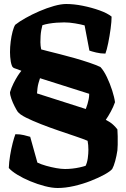

<svg xmlns="http://www.w3.org/2000/svg" viewBox="-20 -740 631 960"><path d="M268 200Q240 200 203.5 190.5Q167 181 131 166Q95 151 66.5 133.5Q38 116 24 100Q25 71 30.5 37.5Q36 4 43.5 -25Q51 -54 57 -69Q81 -69 99 -64.5Q117 -60 131 -56L167 73Q186 82 211 89Q236 96 261 100.5Q286 105 305 105Q322 105 341 103Q360 101 378 97Q396 93 408 89Q416 73 419 50.5Q422 28 422 9Q422 -4 421 -14.5Q420 -25 418 -36Q397 -45 358.5 -58Q320 -71 274.5 -86.5Q229 -102 185.5 -119Q142 -136 110 -152Q78 -168 68 -182Q62 -191 53 -208.5Q44 -226 37 -245.5Q30 -265 30 -279Q37 -302 47.5 -323Q58 -344 68.5 -360.5Q79 -377 87 -386Q65 -395 54.5 -398Q44 -401 40 -410Q36 -420 34 -431.5Q32 -443 31 -455.5Q30 -468 30 -479Q30 -505 33.5 -532.5Q37 -560 43 -582.5Q49 -605 56 -616Q76 -632 108 -650Q140 -668 177 -684Q214 -700 249.5 -710Q285 -720 311 -720Q350 -720 394.5 -711Q439 -702 478 -688Q517 -674 538 -657Q538 -633 533 -596Q528 -559 521 -524.5Q514 -490 507 -472Q483 -472 460.5 -477.5Q438 -483 427 -487L403 -613Q385 -618 356 -623Q327 -628 301 -628Q282 -628 262.5 -626.5Q243 -625 225 -622Q207 -619 192 -614Q189 -603 186.5 -589.5Q184 -576 183 -561Q182 -546 182 -529Q182 -519 183 -511Q184 -503 186 -493Q193 -491 218.5 -484.5Q244 -478 280 -469Q316 -460 354.5 -449Q393 -438 427 -426.5Q461 -415 482 -405Q499 -387 514.5 -354.5Q530 -322 541 -287.5Q552 -253 555 -229Q547 -206 534 -182Q521 -158 509 -141Q532 -129 545 -117Q558 -105 567 -93Q568 -81 568.5 -59Q569 -37 568.5 -16.5Q568 4 567 12Q563 39 556 65Q549 91 541 105Q531 117 502 133Q473 149 433.5 164.5Q394 180 350.5 190Q307 200 268 200ZM409 -195Q414 -208 417.5 -220Q421 -232 423.5 -244.5Q426 -257 426 -271L180 -349Q176 -337 172.5 -324.5Q169 -312 167.5 -299.5Q166 -287 165 -273Z"/></svg>

Font: Texturina Medium 12pt Black
Style: Regular
Weight: 900
Version: Version 1.002